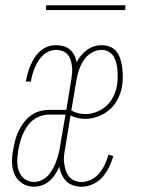

<svg xmlns="http://www.w3.org/2000/svg" viewBox="-20 -699 540 727"><path d="M109 8Q84 8 64.5 -4.5Q45 -17 35.5 -38Q26 -59 25.5 -83Q25 -107 30 -132Q33 -150 37.5 -167.5Q42 -185 50 -202Q58 -219 69.5 -234.5Q81 -250 96.5 -261.5Q112 -273 130.5 -278Q149 -283 166 -283H231L250 -398Q252 -410 253 -423Q254 -436 252.5 -448Q251 -460 247.5 -471.5Q244 -483 236.5 -492Q229 -501 217 -505.5Q205 -510 192 -510Q180 -510 167 -505Q154 -500 144 -491Q134 -482 126.5 -470.5Q119 -459 113.5 -446.5Q108 -434 104 -421.5Q100 -409 98 -396L97 -390H78L79 -397Q82 -412 86.5 -427Q91 -442 97.5 -456Q104 -470 113 -483.5Q122 -497 134.5 -507.5Q147 -518 162 -523Q177 -528 192 -528Q207 -528 221 -524Q235 -520 245 -511Q255 -502 261.5 -489.5Q268 -477 270 -463Q277 -477 287 -489Q297 -501 309.5 -510Q322 -519 336 -523.5Q350 -528 364 -528Q382 -528 397.5 -521.5Q413 -515 422.5 -502Q432 -489 436.5 -473Q441 -457 443 -440.5Q445 -424 445 -406.5Q445 -389 442 -372Q438 -348 426.5 -325Q415 -302 395.5 -284.5Q376 -267 351.5 -258Q327 -249 303 -249Q288 -249 273.5 -252.5Q259 -256 247 -262L227 -139Q224 -124 222.5 -109.5Q221 -95 223 -81Q225 -67 229 -54Q233 -41 241.5 -30.5Q250 -20 262.5 -15Q275 -10 290 -10Q308 -10 326.5 -19.5Q345 -29 357 -44Q369 -59 377.5 -77.5Q386 -96 391 -114L409 -108Q403 -87 393 -66.5Q383 -46 368.5 -29Q354 -12 332.5 -2Q311 8 290 8Q273 8 257.5 3Q242 -2 231.5 -12.5Q221 -23 214 -37.5Q207 -52 205 -68Q198 -53 189 -39Q180 -25 167.5 -14Q155 -3 139.5 2.5Q124 8 109 8ZM303 -267Q324 -267 345 -275Q366 -283 383 -298.5Q400 -314 409.5 -334Q419 -354 423 -375Q425 -389 425.5 -403.5Q426 -418 425 -432Q424 -446 420.5 -460Q417 -474 410 -485.5Q403 -497 391 -503.5Q379 -510 364 -510Q344 -510 325.5 -498.5Q307 -487 296 -469.5Q285 -452 278.5 -432.5Q272 -413 269 -393L250 -281Q261 -274 275 -270.5Q289 -267 303 -267ZM109 -10Q124 -10 139 -17.5Q154 -25 164.5 -37.5Q175 -50 182.5 -64.5Q190 -79 195 -94Q200 -109 203.5 -124Q207 -139 209 -154L228 -265H166Q151 -265 135 -260Q119 -255 105.5 -244.5Q92 -234 82.5 -220Q73 -206 66.5 -191Q60 -176 56 -160.5Q52 -145 49 -130Q46 -110 45.5 -89.5Q45 -69 51.5 -51Q58 -33 73 -21.5Q88 -10 109 -10ZM154 -661 155 -679H455L454 -661Z"/></svg>

Font: Iosevka SS18 Thin
Style: Italic
Weight: 100
Italic angle: -9°
Monospace: yes
Designer: Belleve Invis
Foundry: Belleve Invis
Version: Version 25.1.1; ttfautohint (v1.8.4)